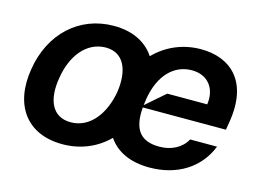

<svg xmlns="http://www.w3.org/2000/svg" viewBox="-81 -695 1142 847"><g transform="rotate(15 490.5 -271.5)"><path d="M742.9 -552.6C659.1 -552.6 585.6 -519.9 531.2 -464.1C494.3 -520.2 430.8 -552.6 345.2 -552.6C186.4 -552.6 67.8 -441.4 41.2 -274.1C12.8 -103.7 96.2 10.7 258.5 10.7C341.6 10.7 413.7 -20.2 467.7 -74.2C504.3 -19.9 568.5 10.7 655.5 10.7C782.7 10.7 880 -51.1 921.2 -155.5H798.3C775.6 -113.3 729.4 -89.5 674.7 -89.5C590.6 -89.5 551.5 -133.2 560 -237.9H939.6L946 -277C977.3 -468.4 876.1 -552.6 742.9 -552.6ZM648.4 -324.6 561.1 -248.6C562.1 -258.2 563.6 -268.5 565.3 -279.1C583.8 -390.3 646.7 -452.4 727.3 -452.4C801.1 -452.4 842 -398.4 831 -324.6ZM269.2 -92.3C181.8 -92.3 153.4 -169.4 170.5 -267.8C185.7 -369.3 244.7 -450.6 335.2 -451C420.1 -450.6 448.5 -372.5 433.9 -274.9C416.2 -172.6 357.6 -92.3 269.2 -92.3Z"/></g></svg>

Font: Riot Sans 2.0
Style: Bold Italic
Weight: 600
Italic angle: -9.39999°
Designer: Rasmus Andersson
Foundry: rsms
Version: Version 3.006;hotconv 1.0.109;makeotfexe 2.5.65596